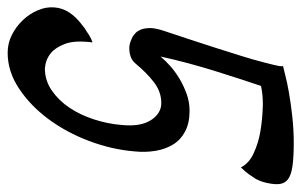

<svg xmlns="http://www.w3.org/2000/svg" viewBox="-164 -602 791 504"><g transform="rotate(90 232.0 -350.5)"><path d="M152.3 -697.3Q153.3 -698.2 153.3 -697.3ZM254.9 -644.5Q227.5 -644.5 206.1 -639.6Q199.2 -620.1 189.5 -589.8Q179.7 -559.6 168.5 -523.9Q157.2 -488.3 147 -450.2Q136.7 -412.1 128.9 -376Q138.7 -387.7 153.3 -400.9Q168 -414.1 186.5 -425.3Q205.1 -436.5 226.6 -444.3Q248 -452.1 271.5 -452.1Q303.7 -452.1 325.7 -440.4Q347.7 -428.7 359.9 -408.7Q372.1 -388.7 376.5 -362.3Q380.9 -335.9 377.9 -307.6Q373 -248 350.6 -188.5Q328.1 -128.9 293 -81.5Q257.8 -34.2 212.9 -4.4Q168 25.4 119.1 25.4Q93.8 25.4 71.8 14.2Q49.8 2.9 33.2 -14.6Q16.6 -32.2 7.3 -54.2Q-2 -76.2 0 -97.7Q2.9 -137.7 45.9 -169.9Q53.7 -176.8 62.5 -181.6Q69.3 -186.5 77.1 -190.9Q85 -195.3 91.8 -197.3Q85.9 -150.4 95.7 -125Q105.5 -99.6 120.1 -87.9Q136.7 -74.2 160.2 -72.3Q191.4 -72.3 217.8 -90.3Q244.1 -108.4 263.2 -136.7Q282.2 -165 293.9 -201.2Q305.7 -237.3 308.6 -274.4Q313.5 -323.2 295.9 -350.6Q278.3 -377.9 251 -377.9Q221.7 -377.9 196.8 -358.9Q171.9 -339.8 148.4 -311.5Q139.6 -300.8 128.9 -297.4Q118.2 -293.9 107.9 -293.9Q97.7 -293.9 88.9 -297.4Q80.1 -300.8 75.2 -303.7Q72.3 -305.7 67.4 -310.1Q62.5 -314.5 58.6 -323.2Q54.7 -332 54.2 -346.7Q53.7 -361.3 61.5 -384.8Q69.3 -409.2 81.1 -443.8Q92.8 -478.5 104.5 -515.6Q116.2 -552.7 127 -586.9Q137.7 -621.1 143.6 -644.5Q152.3 -677.7 153.8 -687Q155.3 -696.3 153.3 -697.3Q158.2 -698.2 176.8 -703.1Q195.3 -708 223.1 -712.9Q251 -717.8 285.6 -721.7Q320.3 -725.6 355.5 -725.6Q393.6 -725.6 417 -722.2Q440.4 -718.8 451.7 -710Q462.9 -701.2 463.9 -685.1Q464.8 -668.9 458 -644.5Q455.1 -635.7 450.2 -626Q445.3 -618.2 438 -607.9Q430.7 -597.7 419.9 -586.9Q409.2 -608.4 382.3 -620.6Q355.5 -632.8 327.1 -637.7Q293.9 -643.6 254.9 -644.5Z"/></g></svg>

Font: Satisfy
Style: Regular
Weight: 400
Designer: Font Diner, Inc
Foundry: Font Diner, Inc
Version: Version 1.000